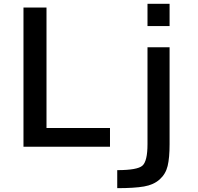

<svg xmlns="http://www.w3.org/2000/svg" viewBox="-20 -771 1040 1010"><path d="M224.6 -731.4V-97.7H558.6V1H103.5V-731.4ZM596.7 218.8V124Q702.1 124 729 100.6Q755.9 77.1 755.9 -12.7V-522.5H872.1V-12.7Q872.1 59.6 861.8 102.1Q851.6 144.5 819.8 172.9Q788.1 201.2 737.3 210Q686.5 218.8 596.7 218.8ZM755.9 -633.8V-751H872.1V-633.8Z"/></svg>

Font: GenEi Gothic M SemiBold
Style: Regular
Weight: 500
Designer: o_tamon (Modified); [Source Han Sans]
Ryoko NISHIZUKA  (kana & ideographs); Paul D. Hunt (Latin, Greek & Cyrillic); Wenl
Version: Version 1.1a;Original Version 1.004